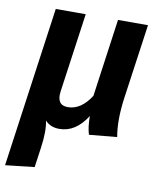

<svg xmlns="http://www.w3.org/2000/svg" viewBox="-85 -597 743 884"><g transform="rotate(10 286.5 -155.5)"><path d="M485.8 -180.2Q471.2 -73.7 484.9 2L355 14.2Q344.2 -19.5 344.2 -71.8Q292 11.2 215.8 11.2Q173.3 11.2 148.9 -16.1Q159.2 31.7 147.9 110.8L134.8 204.1L-1 219.2L104 -529.8H244.1L191.9 -159.2Q183.1 -94.2 236.8 -94.2Q298.3 -94.2 344.2 -166L395 -529.8H535.2Z"/></g></svg>

Font: FiraGO SemiBold
Style: Italic
Weight: 600
Italic angle: -8°
Designer: bBox Type GmbH
Foundry: bBox Type GmbH
Version: Version 1.001;PS 001.001;hotconv 1.0.88;makeotf.lib2.5.64775